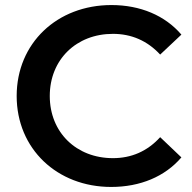

<svg xmlns="http://www.w3.org/2000/svg" viewBox="-20 -730 761 760"><path d="M420 10C535 10 633 -31 698 -107L614 -187C563 -131 500 -104 427 -104C282 -104 177 -206 177 -350C177 -494 282 -596 427 -596C500 -596 563 -569 614 -514L698 -593C633 -669 535 -710 421 -710C206 -710 46 -559 46 -350C46 -141 206 10 420 10Z"/></svg>

Font: Talent
Style: Bold
Weight: 600
Designer: Mike Powis
Version: Version 1.001;hotconv 1.0.109;makeotfexe 2.5.65596